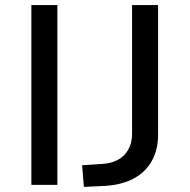

<svg xmlns="http://www.w3.org/2000/svg" viewBox="-20 -725 744 753"><path d="M103 0V-705H205V0ZM309 8 302 -77 379 -82Q417 -84 443 -98.5Q469 -113 483.5 -139Q498 -165 498 -200V-705H600V-197Q600 -138 575.5 -94Q551 -50 504.5 -25Q458 0 393 4Z"/></svg>

Font: Nunito Sans 10pt SemiExpanded Medium
Style: Regular
Weight: 500
Width: 6
Designer: Vernon Adams
Foundry: Vernon Adams
Version: Version 3.101;gftools[0.9.27]